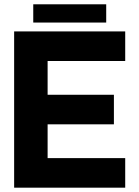

<svg xmlns="http://www.w3.org/2000/svg" viewBox="-20 -868 645 888"><path d="M133.8 -763.7H471.2V-848.1H133.8ZM506.8 -429.7H200.2V-585.9H559.1V-722.7H45.4V0H559.1V-136.7H200.2V-293H506.8Z"/></svg>

Font: Giphurs ExtraBold
Style: Regular
Weight: 800
Version: Version 1.000